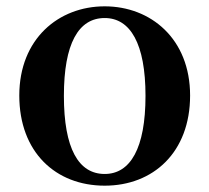

<svg xmlns="http://www.w3.org/2000/svg" viewBox="-20 -571 661 607"><path d="M311 16C464 16 581 -89 581 -269C581 -449 456 -551 311 -551C165 -551 41 -448 41 -269C41 -90 156 16 311 16ZM311 -21C228 -21 182 -102 182 -268C182 -433 228 -514 311 -514C392 -514 440 -433 440 -268C440 -102 392 -21 311 -21Z"/></svg>

Font: Noto Serif CJK JP
Style: Bold
Weight: 700
Designer: Ryoko NISHIZUKA 西塚涼子 (kana & ideographs); Frank Grießhammer (Latin, Greek & Cyrillic); Wenlong ZHANG 张文龙 (bopomofo); San
Foundry: Adobe Systems Incorporated
Version: Version 1.000;PS 1;hotconv 16.6.53;makeotf.lib2.5.65590